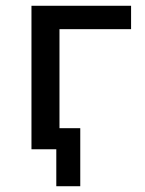

<svg xmlns="http://www.w3.org/2000/svg" viewBox="-20 -517 501 665"><path d="M175 128V0H96V-73H258V128ZM89 0V-497H434V-416H186V0Z"/></svg>

Font: Nunito Sans 7pt SemiCondensed Medium
Style: Regular
Weight: 500
Width: 4
Designer: Vernon Adams
Foundry: Vernon Adams
Version: Version 3.101;gftools[0.9.27]